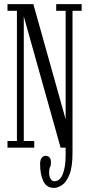

<svg xmlns="http://www.w3.org/2000/svg" viewBox="-20 -720 434 936"><path d="M16.5 0V-32.5H62.5V-667.5H16.5V-700H142.5L300 -138.5V-667.5H254V-700H378V-667.5H333.5V24.5Q333.5 94 318.5 131.2Q303.5 168.5 282.5 182.2Q261.5 196 243.5 196Q206.5 196 191 162.8Q175.5 129.5 175.5 80.5Q175.5 58 183.8 48.8Q192 39.5 203 39.5Q213 39.5 220.8 46.8Q228.5 54 228.5 72.5Q228.5 88 224 94.8Q219.5 101.5 219.5 122.5Q219.5 139 226.2 151.2Q233 163.5 245 163.5Q272 163.5 286 128.8Q300 94 300 36V0H275.5L96 -640V-32.5H147V0Z"/></svg>

Font: Imbue 10pt Light
Style: Regular
Weight: 300
Designer: Tyler Finck
Foundry: Etcetera Type Company
Version: Version 1.102; ttfautohint (v1.8.3)